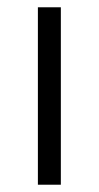

<svg xmlns="http://www.w3.org/2000/svg" viewBox="-20 -507 271 527"><path d="M84 0V-487H147V0Z"/></svg>

Font: Nunito Sans 11pt Light
Style: Regular
Weight: 300
Version: Version 3.101;gftools[0.9.27]